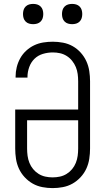

<svg xmlns="http://www.w3.org/2000/svg" viewBox="-20 -957 540 985"><path d="M250 8Q224 8 197.5 3Q171 -2 148 -15Q125 -28 106.5 -48Q88 -68 77 -92Q66 -116 62 -142.5Q58 -169 58 -195V-395H381V-540Q381 -559 378.5 -577.5Q376 -596 369 -613Q362 -630 350 -645Q338 -660 322 -670Q306 -680 288 -684Q270 -688 251 -688Q225 -688 200 -680.5Q175 -673 157 -655.5Q139 -638 130 -613Q121 -588 121 -563V-559H60V-564Q60 -589 66 -613Q72 -637 84 -658.5Q96 -680 114.5 -697Q133 -714 155 -724.5Q177 -735 201.5 -739Q226 -743 251 -743Q277 -743 303.5 -738Q330 -733 353 -720Q376 -707 394 -687Q412 -667 423 -643Q434 -619 438 -592.5Q442 -566 442 -540V-195Q442 -169 438 -142.5Q434 -116 423 -92Q412 -68 393.5 -48Q375 -28 352 -15Q329 -2 302.5 3Q276 8 250 8ZM250 -47Q269 -47 287.5 -51Q306 -55 322 -65Q338 -75 350 -89.5Q362 -104 369 -121.5Q376 -139 378.5 -157.5Q381 -176 381 -195V-340H119V-195Q119 -176 121.5 -157.5Q124 -139 131 -121.5Q138 -104 150 -89.5Q162 -75 178 -65Q194 -55 212.5 -51Q231 -47 250 -47ZM350 -833Q339 -833 329 -836Q319 -839 311.5 -846.5Q304 -854 301 -864Q298 -874 298 -885Q298 -896 301 -906Q304 -916 311.5 -923.5Q319 -931 329 -934Q339 -937 350 -937Q361 -937 371 -934Q381 -931 388.5 -923.5Q396 -916 399 -906Q402 -896 402 -885Q402 -874 399 -864Q396 -854 388.5 -846.5Q381 -839 371 -836Q361 -833 350 -833ZM150 -833Q139 -833 129 -836Q119 -839 111.5 -846.5Q104 -854 101 -864Q98 -874 98 -885Q98 -896 101 -906Q104 -916 111.5 -923.5Q119 -931 129 -934Q139 -937 150 -937Q161 -937 171 -934Q181 -931 188.5 -923.5Q196 -916 199 -906Q202 -896 202 -885Q202 -874 199 -864Q196 -854 188.5 -846.5Q181 -839 171 -836Q161 -833 150 -833Z"/></svg>

Font: Iosevka Light
Style: Regular
Weight: 300
Monospace: yes
Designer: Belleve Invis
Foundry: Belleve Invis
Version: Version 32.5.0; ttfautohint (v1.8.4)